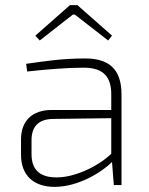

<svg xmlns="http://www.w3.org/2000/svg" viewBox="-20 -722 581 749"><path d="M264 -665H272L402 -564L417 -583L282 -702H253L118 -583L135 -564ZM312 -494C219 -494 147 -482 82 -473L86 -443C158 -451 240 -458 307 -458C390 -458 414 -415 414 -354V-293H182C106 -293 62 -251 62 -178V-118C62 -38 111 7 193 7C284 7 376 -49 417 -90L424 0H454V-354C454 -456 401 -494 312 -494ZM197 -30C134 -31 103 -61 103 -121V-175C103 -228 130 -257 186 -258L414 -261V-122C357 -68 264 -28 197 -30Z"/></svg>

Font: Exo 2 Extra Light
Style: Regular
Weight: 250
Designer: Natanael Gama
Version: Version 1.001;PS 001.001;hotconv 1.0.88;makeotf.lib2.5.64775